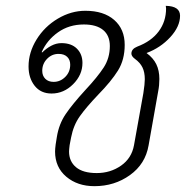

<svg xmlns="http://www.w3.org/2000/svg" viewBox="-20 -630 638 659"><path d="M169 -110Q169 -118 171 -134L175 -159Q182 -204 205.5 -238.5Q229 -273 272 -320Q315 -366 336 -398.5Q357 -431 357 -472Q357 -508 334 -527Q311 -546 268 -546Q217 -546 179 -519Q141 -492 123 -451L125 -450Q139 -464 156 -473Q173 -482 191 -482Q225 -482 244 -463Q263 -444 263 -414Q263 -373 231 -341Q199 -309 157 -309Q120 -309 99 -335.5Q78 -362 78 -402Q78 -450 105.5 -494.5Q133 -539 178.5 -566Q224 -593 273 -593Q336 -593 372 -561.5Q408 -530 408 -476Q408 -425 385 -388Q362 -351 317 -305Q276 -262 254 -231Q232 -200 224 -158L219 -132Q217 -116 217 -110Q217 -76 241 -56Q265 -36 312 -36Q359 -36 395.5 -61.5Q432 -87 440 -132L472 -310Q477 -342 477 -358Q477 -382 469 -398.5Q461 -415 443 -428Q431 -437 431 -446Q431 -462 451 -470Q499 -488 524.5 -522Q550 -556 550 -601L549 -610Q598 -609 598 -576Q598 -539 564.5 -502.5Q531 -466 483 -448Q506 -431 516.5 -409.5Q527 -388 527 -359Q527 -337 523 -317L490 -131Q479 -67 426 -29Q373 9 304 9Q246 9 207.5 -23.5Q169 -56 169 -110ZM221 -408Q221 -425 210.5 -435Q200 -445 181 -445Q158 -445 141.5 -428Q125 -411 125 -387Q125 -370 135.5 -359.5Q146 -349 164 -349Q187 -349 204 -366Q221 -383 221 -408Z"/></svg>

Font: K2D Thin
Style: Italic
Weight: 100
Italic angle: -10°
Designer: Katatrad Aksorn Co.,Ltd.
Foundry: Cadson Demak Co.,Ltd.
Version: Version 1.000; ttfautohint (v1.6)